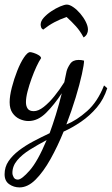

<svg xmlns="http://www.w3.org/2000/svg" viewBox="-40 -536 487 836"><path d="M45 280Q20 280 0 266Q-20 252 -20 223Q-20 191 -3 166Q14 141 42 119.5Q70 98 105 79.5Q140 61 176 44Q189 9 203 -36Q217 -81 229 -130Q197 -81 161 -45Q125 -9 84 -9Q65 -9 46 -17.5Q27 -26 14.5 -44Q2 -62 2 -91Q2 -118 11.5 -155Q21 -192 35 -227.5Q49 -263 64.5 -286Q80 -309 91 -309Q96 -309 107 -305.5Q118 -302 128 -296Q138 -290 139 -283Q130 -270 119 -246.5Q108 -223 97.5 -194Q87 -165 80 -138Q73 -111 73 -91Q73 -74 80.5 -63Q88 -52 107 -52Q127 -52 150.5 -70.5Q174 -89 197 -117.5Q220 -146 240 -178Q242 -187 244.5 -200Q247 -213 250 -226Q254 -241 265.5 -258Q277 -275 302 -275Q308 -275 313.5 -274.5Q319 -274 326 -272Q326 -256 316.5 -212.5Q307 -169 289.5 -111.5Q272 -54 249 6Q294 -12 339.5 -52.5Q385 -93 413 -164L427 -152Q412 -104 381.5 -68Q351 -32 313 -6Q275 20 237 37Q211 101 180 156.5Q149 212 115 246Q81 280 45 280ZM38 246Q54 246 89 206.5Q124 167 163 74Q125 94 90.5 115.5Q56 137 35 162Q14 187 14 217Q14 226 19.5 236Q25 246 38 246ZM324 -373Q309 -401 291 -421Q273 -441 250 -462Q221 -452 196.5 -439Q172 -426 148 -407Q141 -411 139 -417.5Q137 -424 137 -429Q137 -444 150.5 -459Q164 -474 183.5 -487Q203 -500 222 -508Q241 -516 251 -516Q263 -516 279 -505Q295 -494 309.5 -477Q324 -460 333.5 -441Q343 -422 343 -407Q343 -397 338.5 -388Q334 -379 324 -373Z"/></svg>

Font: Dancing Script Medium
Style: Regular
Weight: 500
Designer: Pablo Impallari
Foundry: Pablo Impallari
Version: Version 2.000